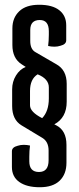

<svg xmlns="http://www.w3.org/2000/svg" viewBox="-20 -634 330 806"><path d="M103 43Q103 88 143.5 88Q184 88 184 39V-2Q184 -39 158 -55L70 -108Q31 -132 31 -189V-259Q31 -291 47 -317Q63 -343 88 -353L71 -364Q32 -389 32 -445V-515Q32 -559 60.5 -586.5Q89 -614 144.5 -614Q200 -614 229 -591Q258 -568 258 -528V-465Q258 -448 234 -442Q222 -438 208.5 -438Q195 -438 182 -441Q185 -463 185 -488V-503Q185 -550 147 -550Q107 -550 107 -508V-462Q107 -427 129 -415L217 -364Q260 -340 260 -282V-207Q260 -140 208 -112L216 -108Q259 -86 259 -26V49Q259 97 230.5 124.5Q202 152 147 152Q92 152 61 130Q30 108 30 67V1Q30 -16 54 -22Q66 -26 79.5 -26Q93 -26 106 -23Q103 -1 103 24ZM185 -221V-267Q185 -303 138 -322Q106 -302 106 -252V-192Q106 -164 157 -138Q185 -167 185 -221Z"/></svg>

Font: el_Medula One
Style: Regular
Weight: 400
Designer: Luciano Vergara
Foundry: Luciano Vergara
Version: Version 1.002 August 17, 2020